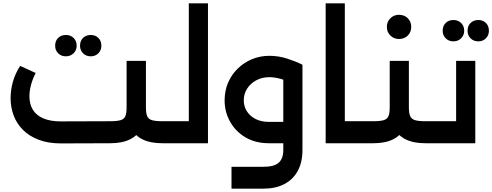

<svg xmlns="http://www.w3.org/2000/svg" viewBox="-20 -852 2928 1142"><path d="M343 1Q266 1 209 -21Q152 -43 115 -81Q78 -119 60.5 -167Q43 -215 43 -268Q43 -317 57 -366.5Q71 -416 100 -460L192 -418Q173 -380 164 -345Q155 -310 155 -280Q155 -231 176.5 -197.5Q198 -164 239.5 -147Q281 -130 342 -130L635 -131Q677 -131 698 -137.5Q719 -144 726 -162Q733 -180 733 -214V-490H848V-214Q848 -143 825 -95.5Q802 -48 755 -24Q708 0 635 0ZM946 0Q873 0 826 -24Q779 -48 756 -95.5Q733 -143 733 -214H848Q848 -180 855 -162Q862 -144 883 -137.5Q904 -131 946 -131H970V0ZM970 0V-131Q980 -131 985 -113Q990 -95 990 -66Q990 -36 985 -18Q980 0 970 0ZM520 -517Q492 -517 474 -535Q456 -553 456 -580Q456 -609 474 -626.5Q492 -644 520 -644Q547 -644 565 -626.5Q583 -609 583 -580Q583 -553 565 -535Q547 -517 520 -517ZM372 -517Q344 -517 326 -535Q308 -553 308 -580Q308 -609 326 -626.5Q344 -644 372 -644Q399 -644 417.5 -626.5Q436 -609 436 -580Q436 -553 417.5 -535Q399 -517 372 -517Z M970 0V-131H1103V-832H1217V0ZM970 0Q959 0 954.5 -18Q950 -36 950 -67Q950 -96 954.5 -113.5Q959 -131 970 -131Z M1357 270V140H1548Q1611 140 1638 115.5Q1665 91 1665 40V-467H1779V40Q1779 113 1751 164.5Q1723 216 1671 243Q1619 270 1548 270ZM1580 0Q1500 0 1441 -34.5Q1382 -69 1349 -127.5Q1316 -186 1316 -255Q1316 -312 1336.5 -360Q1357 -408 1394 -444Q1431 -480 1479 -500Q1527 -520 1582 -520Q1637 -520 1688 -503.5Q1739 -487 1779 -467L1730 -350Q1647 -393 1582 -393Q1539 -393 1504.5 -374.5Q1470 -356 1450 -325Q1430 -294 1430 -255Q1430 -219 1448.5 -190Q1467 -161 1500.5 -144Q1534 -127 1580 -127H1728V0Z M2029 0V-131H2148V0ZM1917 0V-832H2031V0ZM2148 0V-131Q2158 -131 2163 -113Q2168 -95 2168 -66Q2168 -36 2163 -18Q2158 0 2148 0Z M2148 0V-131H2200Q2242 -131 2263 -137.5Q2284 -144 2291 -162Q2298 -180 2298 -214V-490H2412V-214Q2412 -143 2389 -95.5Q2366 -48 2319.5 -24Q2273 0 2200 0ZM2510 0Q2438 0 2391 -24Q2344 -48 2321 -95.5Q2298 -143 2298 -214H2412Q2412 -180 2419.5 -162Q2427 -144 2448 -137.5Q2469 -131 2510 -131H2550V0ZM2550 0V-131Q2561 -131 2565.5 -113Q2570 -95 2570 -66Q2570 -36 2565.5 -18Q2561 0 2550 0ZM2148 0Q2137 0 2132.5 -18Q2128 -36 2128 -67Q2128 -96 2132.5 -113.5Q2137 -131 2148 -131ZM2353 -620Q2323 -620 2302 -640.5Q2281 -661 2281 -692Q2281 -723 2302 -743.5Q2323 -764 2353 -764Q2385 -764 2405.5 -743.5Q2426 -723 2426 -692Q2426 -661 2405.5 -640.5Q2385 -620 2353 -620Z M2693 -490H2807V0H2550V-131H2693ZM2550 0Q2539 0 2534.5 -18Q2530 -36 2530 -67Q2530 -96 2534.5 -113.5Q2539 -131 2550 -131ZM2825 -606Q2797 -606 2779 -624Q2761 -642 2761 -669Q2761 -698 2779 -715.5Q2797 -733 2825 -733Q2852 -733 2870 -715.5Q2888 -698 2888 -669Q2888 -642 2870 -624Q2852 -606 2825 -606ZM2677 -606Q2649 -606 2631 -624Q2613 -642 2613 -669Q2613 -698 2631 -715.5Q2649 -733 2677 -733Q2704 -733 2722.5 -715.5Q2741 -698 2741 -669Q2741 -642 2722.5 -624Q2704 -606 2677 -606Z"/></svg>

Font: Alexandria Medium
Style: Regular
Weight: 500
Designer: Mohamed Gaber
Foundry: Kief Type Foundry
Version: Version 5.100